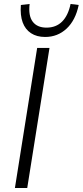

<svg xmlns="http://www.w3.org/2000/svg" viewBox="-20 -946 416 966"><path d="M55 0 167 -705H229L117 0ZM207 -760Q165 -760 136 -779Q107 -798 94 -833.5Q81 -869 85 -921L129 -926Q122 -867 144.5 -837Q167 -807 214 -807Q262 -807 292.5 -837.5Q323 -868 335 -926L376 -921Q360 -844 315 -802Q270 -760 207 -760Z"/></svg>

Font: Nunito Sans 10pt SemiCondensed Light
Style: Italic
Weight: 300
Width: 4
Italic angle: -9°
Designer: Vernon Adams
Foundry: Vernon Adams
Version: Version 3.101;gftools[0.9.27]